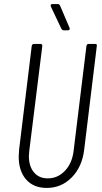

<svg xmlns="http://www.w3.org/2000/svg" viewBox="-20 -916 501 944"><path d="M72 -146Q72 -157 74 -181L136 -690Q138 -700 147 -700H179Q188 -700 188 -690L124 -175Q122 -157 122 -149Q122 -98 147 -68.5Q172 -39 215 -39Q264 -39 299.5 -76.5Q335 -114 342 -175L405 -690Q407 -700 416 -700H448Q458 -700 456 -690L394 -181Q384 -96 333 -44Q282 8 210 8Q145 8 108.5 -33.5Q72 -75 72 -146ZM323 -775Q323 -767 313 -767H293Q287 -767 282 -774L230 -884Q229 -886 229 -889Q229 -896 238 -896H264Q271 -896 275 -889L322 -779Z"/></svg>

Font: Barlow Condensed Light
Style: Italic
Weight: 300
Width: 3
Italic angle: -7°
Designer: Jeremy Tribby
Foundry: Tribby Type
Version: Version 1.408